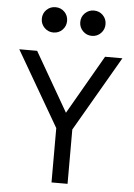

<svg xmlns="http://www.w3.org/2000/svg" viewBox="-62 -989 723 1035"><g transform="rotate(5 300.0 -471.5)"><path d="M256.6 0H343.4V-294L579 -700H485.2L301.4 -381L117.6 -700H21L256.6 -294ZM127.6 -874.6Q127.6 -846.2 147.6 -826.1Q167.6 -806 196 -806Q225 -806 244.7 -826.1Q264.4 -846.2 264.4 -874.6Q264.4 -903.6 244.7 -923.3Q225 -943 196 -943Q167.6 -943 147.6 -923.3Q127.6 -903.6 127.6 -874.6ZM335.6 -874.6Q335.6 -846.2 355.6 -826.1Q375.6 -806 404 -806Q433 -806 452.7 -826.1Q472.4 -846.2 472.4 -874.6Q472.4 -903.6 452.7 -923.3Q433 -943 404 -943Q375.6 -943 355.6 -923.3Q335.6 -903.6 335.6 -874.6Z"/></g></svg>

Font: CommitMonoV142 ExtLt
Style: Regular
Weight: 200
Monospace: yes
Designer: Eigil Nikolajsen
Foundry: Eigil Nikolajsen
Version: Version 1.142